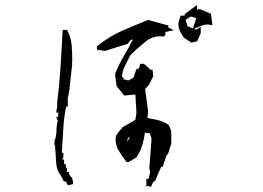

<svg xmlns="http://www.w3.org/2000/svg" viewBox="-20 -757 1040 759"><path d="M558.6 -18.6V-49.8H567.4L573.7 -77.1L570.3 -90.8L579.1 -210L572.3 -230L552.7 -232.4Q550.3 -209.5 542.5 -183.6Q534.7 -157.7 519 -134.8L488.3 -116.2H486.3H480.5Q462.4 -140.1 449.7 -160.6Q437 -181.2 437 -206.5Q437 -211.9 438 -219.7L456.1 -245.1H460L461.9 -252.4L515.1 -283.2L519.5 -312L515.1 -382.8H508.3L471.2 -379.4L440.9 -416.5L434.6 -463.9Q450.2 -503.4 469.7 -535.9Q489.3 -568.4 503.9 -598.1V-601.6L502.9 -600.6V-601.1L494.6 -597.2L485.4 -584L395 -555.7L363.3 -560.5V-574.2Q389.2 -594.7 413.3 -609.6Q437.5 -624.5 463.4 -635.7Q513.7 -657.7 565.9 -678.2L645.5 -656.2V-648.4L666.5 -637.7L633.8 -630.4V-619.1H630.9V-612.8Q618.7 -613.8 614 -613.8Q609.4 -613.8 602.3 -613Q595.2 -612.3 586.4 -609.4Q569.8 -604.5 555.2 -592.3Q524.4 -567.9 495.6 -539.6L472.7 -493.7Q463.4 -475.1 461.9 -452.1H467.8V-443.8L488.3 -439L507.3 -449.7L519 -483.4L529.8 -487.3L534.2 -504.9H548.8L571.3 -484.9V-481.4H583L585.9 -455.6L569.8 -423.3L555.2 -406.2H553.7V-404.8L565.4 -317.4L563 -290.5Q606 -282.7 615.2 -279.3Q632.3 -273.4 646.5 -263.2L647 -262.2Q657.2 -246.6 657.2 -225.6V-189.5L644 -147.9L639.2 -145L622.6 -96.7H617.2H616.7L592.3 -40H586.9L576.2 -18.1L564.5 -22.5ZM239.3 -77.1H242.2L240.7 -78.6ZM245.1 -77.1H252Q252 -67.9 257.8 -61.5Q268.6 -51.3 268.6 -35.2V-29.3L249 -24.4L239.7 -40H232.4L222.2 -60.1Q203.1 -84.5 201.7 -117.2Q200.2 -149.9 197.3 -182.6H195.3V-198.7Q203.1 -218.3 203.1 -238.8Q203.1 -259.3 208.5 -279.8L202.1 -294.9H209.5L210.9 -311.5H203.1V-322.8L206.1 -331.1V-355Q214.8 -420.9 219.2 -491Q223.6 -561 228 -638.7H245.1L247.1 -634.3Q260.7 -608.9 263.2 -578.6Q265.6 -548.3 265.6 -516.6V-512.2L263.7 -511.2L265.6 -504.4Q260.7 -465.8 258.5 -441.4Q256.3 -417 254.9 -406.2Q252 -384.8 247.1 -365.2H248V-335.9H241.7Q232.9 -296.4 230.5 -252L224.6 -157.7L226.1 -152.3H230.5V-132.8H227.5V-126H233.4V-108.4L239.3 -108.9L242.2 -91.8H245.1ZM483.4 -196.3 494.1 -216.8 484.9 -210.4ZM694.3 -695.3H709L721.2 -653.3L755.9 -639.6L773.4 -651.4V-627V-625.5L759.3 -593.8L736.8 -588.4L706.5 -608.4Q696.3 -623 689.9 -637.7Q683.1 -653.3 686.5 -671.9ZM809.1 -659.2Q804.2 -660.2 797.4 -660.2Q790.5 -660.2 779.5 -656.5Q768.6 -652.8 757.3 -647.5L740.7 -639.2L755.9 -685.1L734.4 -691.9L710 -676.3V-697.3V-701.2L758.8 -737.3V-721.7V-718.8L769.5 -721.2L814 -702.6L819.8 -657.2Z"/></svg>

Font: Bakudai
Style: Bold
Weight: 700
Version: Version 1.48